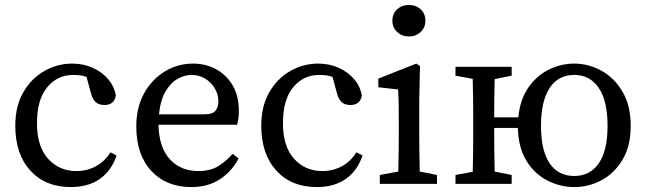

<svg xmlns="http://www.w3.org/2000/svg" viewBox="-20 -746 2624 779"><path d="M267 13Q164 13 103 -54Q42 -121 42 -236Q42 -315 74.5 -371.5Q107 -428 160 -458Q213 -488 273 -488Q318 -488 356 -471Q394 -454 419 -424.5Q444 -395 450 -358Q443 -320 404 -320Q379 -320 366.5 -333.5Q354 -347 349 -368L331 -434Q317 -439 303.5 -440.5Q290 -442 277 -442Q213 -442 171.5 -392Q130 -342 130 -246Q130 -152 175 -102Q220 -52 290 -52Q333 -52 369 -71.5Q405 -91 428 -128L453 -115Q432 -53 385 -20Q338 13 267 13Z M757 -442Q729 -442 700.5 -426Q672 -410 651.5 -375Q631 -340 625 -282H807Q843 -282 854.5 -297Q866 -312 866 -334Q866 -363 851.5 -387.5Q837 -412 812.5 -427Q788 -442 757 -442ZM756 13Q655 13 594 -52.5Q533 -118 533 -233Q533 -310 564.5 -367Q596 -424 648.5 -456Q701 -488 763 -488Q815 -488 857 -465Q899 -442 924 -399.5Q949 -357 949 -296Q949 -279 947 -264.5Q945 -250 942 -240H623Q625 -148 669 -100Q713 -52 785 -52Q833 -52 865 -71.5Q897 -91 924 -122L948 -103Q920 -50 872 -18.5Q824 13 756 13Z M1265 13Q1162 13 1101 -54Q1040 -121 1040 -236Q1040 -315 1072.5 -371.5Q1105 -428 1158 -458Q1211 -488 1271 -488Q1316 -488 1354 -471Q1392 -454 1417 -424.5Q1442 -395 1448 -358Q1441 -320 1402 -320Q1377 -320 1364.5 -333.5Q1352 -347 1347 -368L1329 -434Q1315 -439 1301.5 -440.5Q1288 -442 1275 -442Q1211 -442 1169.5 -392Q1128 -342 1128 -246Q1128 -152 1173 -102Q1218 -52 1288 -52Q1331 -52 1367 -71.5Q1403 -91 1426 -128L1451 -115Q1430 -53 1383 -20Q1336 13 1265 13Z M1521 0V-36L1596 -50Q1597 -88 1597.5 -132.5Q1598 -177 1598 -210V-257Q1598 -298 1597.5 -325.5Q1597 -353 1595 -383L1515 -392V-427L1669 -488L1684 -478L1681 -342V-210Q1681 -177 1681.5 -132.5Q1682 -88 1683 -50L1753 -36V0ZM1639 -598Q1611 -598 1591.5 -616Q1572 -634 1572 -662Q1572 -691 1591.5 -708.5Q1611 -726 1639 -726Q1667 -726 1686.5 -708.5Q1706 -691 1706 -662Q1706 -634 1686.5 -616Q1667 -598 1639 -598Z M2310 -32Q2374 -32 2409.5 -83.5Q2445 -135 2445 -235Q2445 -336 2409.5 -389Q2374 -442 2310 -442Q2245 -442 2210 -389Q2175 -336 2175 -235Q2175 -135 2210 -83.5Q2245 -32 2310 -32ZM2310 13Q2253 13 2201 -13.5Q2149 -40 2116 -93.5Q2083 -147 2081 -227H1985Q1985 -181 1985.5 -134Q1986 -87 1987 -50L2056 -36V0H1828V-36L1898 -49Q1899 -87 1899.5 -131.5Q1900 -176 1900 -210V-265Q1900 -299 1899.5 -344Q1899 -389 1898 -426L1828 -439V-475H2056V-439L1987 -425Q1986 -389 1985.5 -346.5Q1985 -304 1985 -270H2083Q2090 -342 2123.5 -390.5Q2157 -439 2206.5 -463.5Q2256 -488 2310 -488Q2367 -488 2419.5 -459.5Q2472 -431 2505.5 -374.5Q2539 -318 2539 -235Q2539 -153 2505.5 -97.5Q2472 -42 2420 -14.5Q2368 13 2310 13Z"/></svg>

Font: Source Serif Pro
Style: Regular
Weight: 400
Designer: Frank Grießhammer
Foundry: Adobe Systems Incorporated
Version: Version 3.001;hotconv 1.0.111;makeotfexe 2.5.65597